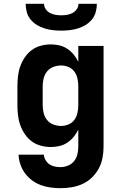

<svg xmlns="http://www.w3.org/2000/svg" viewBox="-20 -760 640 1003"><path d="M296 223Q270 223 244 219.5Q218 216 193.5 207Q169 198 147.5 182Q126 166 110.5 145Q95 124 86.5 99Q78 74 77 48H209Q210 63 218 76.5Q226 90 238.5 98.5Q251 107 266 110Q281 113 296 113Q316 113 335.5 105Q355 97 367.5 81Q380 65 384.5 45Q389 25 389 5V-83Q379 -62 364.5 -44.5Q350 -27 331 -14.5Q312 -2 290 3Q268 8 245 8Q219 8 193 1Q167 -6 146 -21.5Q125 -37 110 -59Q95 -81 86 -106Q77 -131 74 -157.5Q71 -184 71 -210V-310Q71 -336 74 -362.5Q77 -389 86 -414Q95 -439 110 -461Q125 -483 146 -498.5Q167 -514 193 -521Q219 -528 245 -528Q268 -528 290 -523Q312 -518 331 -505.5Q350 -493 364.5 -475.5Q379 -458 389 -437V-520H521V5Q521 35 515.5 64.5Q510 94 496 120Q482 146 460.5 167Q439 188 412 200.5Q385 213 355.5 218Q326 223 296 223ZM299 -102Q319 -102 338 -110Q357 -118 368.5 -134Q380 -150 384.5 -170Q389 -190 389 -210V-310Q389 -330 384.5 -350Q380 -370 368.5 -386Q357 -402 338 -410Q319 -418 299 -418Q279 -418 259 -410.5Q239 -403 226 -387Q213 -371 208 -350.5Q203 -330 203 -310V-210Q203 -190 208 -169.5Q213 -149 226 -133Q239 -117 259 -109.5Q279 -102 299 -102ZM300 -600Q278 -600 256 -602.5Q234 -605 213 -611.5Q192 -618 173 -629.5Q154 -641 140 -658Q126 -675 120 -696.5Q114 -718 114 -740H210Q210 -725 219 -712Q228 -699 241.5 -692Q255 -685 270 -682.5Q285 -680 300 -680Q315 -680 330 -682.5Q345 -685 358.5 -692Q372 -699 381 -712Q390 -725 390 -740H486Q486 -718 480 -696.5Q474 -675 460 -658Q446 -641 427 -629.5Q408 -618 387 -611.5Q366 -605 344 -602.5Q322 -600 300 -600Z"/></svg>

Font: Iosevka Aile Extrabold
Style: Regular
Weight: 800
Designer: Belleve Invis
Foundry: Belleve Invis
Version: Version 27.3.5; ttfautohint (v1.8.4)